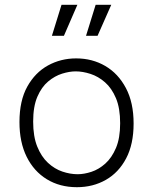

<svg xmlns="http://www.w3.org/2000/svg" viewBox="-20 -767 637 799"><path d="M300 12Q229 12 175 -21Q121 -54 91 -114.5Q61 -175 61 -259Q61 -348 93.5 -406.5Q126 -465 179.5 -494.5Q233 -524 297 -524Q364 -524 418 -492.5Q472 -461 504 -400.5Q536 -340 536 -253Q536 -167 505 -108Q474 -49 420.5 -18.5Q367 12 300 12ZM303 -42Q330 -42 360.5 -52Q391 -62 418 -86Q445 -110 462.5 -151Q480 -192 480 -254Q480 -317 462.5 -358.5Q445 -400 417 -424.5Q389 -449 356.5 -459.5Q324 -470 295 -470Q269 -470 238.5 -460.5Q208 -451 180.5 -428Q153 -405 135.5 -364.5Q118 -324 118 -261Q118 -199 135 -157Q152 -115 179.5 -89.5Q207 -64 239.5 -53Q272 -42 303 -42ZM246 -618H196L236 -747H302ZM386 -618H338L378 -747H443Z"/></svg>

Font: Bricolage Grotesque 10pt ExtraLight
Style: Regular
Weight: 200
Designer: Mathieu Triay
Foundry: Atelier Triay
Version: Version 1.000; ttfautohint (v1.8.4.7-5d5b);gftools[0.9.32]